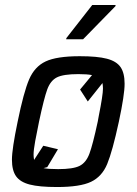

<svg xmlns="http://www.w3.org/2000/svg" viewBox="-20 -744 549 772"><path d="M481 -407Q481 -363 458 -255Q432 -135 411 -84.5Q390 -34 346 -13Q302 8 209 8Q138 8 99.5 -2Q61 -12 44.5 -35.5Q28 -59 28 -102Q28 -145 51 -255Q75 -373 97 -424.5Q119 -476 163.5 -497Q208 -518 301 -518Q371 -518 409.5 -508Q448 -498 464.5 -474.5Q481 -451 481 -407ZM377 -277Q394 -362 394 -388Q394 -398 392 -410L333 -336L302 -384L350 -442Q331 -446 295 -446Q235 -446 209 -433Q183 -420 170 -384.5Q157 -349 137 -255Q128 -212 121.5 -176.5Q115 -141 115 -122Q115 -113 117 -101L154 -158L213 -144L170 -72L155 -68Q174 -64 214 -64Q274 -64 300 -77Q326 -90 339.5 -126Q353 -162 373 -255ZM246 -586 247 -591 351 -724H445L444 -719L314 -586Z"/></svg>

Font: Saira Semi Condensed
Style: Italic
Weight: 400
Width: 4
Italic angle: -12°
Designer: Hector Gatti with collaboration of the Omnibus-Type team
Foundry: Omnibus-Type
Version: Version 1.001; ttfautohint (v1.8)